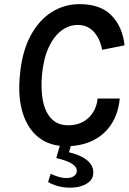

<svg xmlns="http://www.w3.org/2000/svg" viewBox="-20 -676 607 905"><path d="M292 13Q215 13 162.8 -27.8Q110.5 -68.5 87 -144Q63.5 -219.5 74 -324Q84 -432.5 123.5 -506.5Q163 -580.5 223 -618.5Q283 -656.5 355 -656.5Q454.5 -656.5 506.2 -602.5Q558 -548.5 567 -462.5L461.5 -441Q451.5 -494 422 -526.2Q392.5 -558.5 346 -558.5Q306 -558.5 270.5 -532.5Q235 -506.5 210.2 -454.2Q185.5 -402 178 -324Q171.5 -251 183 -197.5Q194.5 -144 224 -114.8Q253.5 -85.5 301 -85.5Q360.5 -85.5 397.5 -120.8Q434.5 -156 440 -211.5H544.5Q537.5 -140 504.5 -90Q471.5 -40 417.2 -13.5Q363 13 292 13ZM206.5 182 219 143Q255.5 160.5 283 162.8Q310.5 165 326 155.8Q341.5 146.5 342 130Q342.5 115 329.2 103.5Q316 92 294.2 83.5Q272.5 75 245 69L276 -36L326 -29.5L298 66.5L279.5 36.5Q327.5 45 358.8 59.8Q390 74.5 405 94Q420 113.5 420 136Q420 165 398.8 182.5Q377.5 200 344.2 205.8Q311 211.5 274.2 205.8Q237.5 200 206.5 182Z"/></svg>

Font: Karla SemiBold
Style: Italic
Weight: 600
Italic angle: -8°
Designer: Jonathan Pinhorn
Version: Version 2.004;gftools[0.9.33]